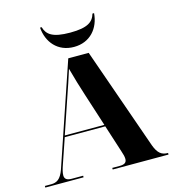

<svg xmlns="http://www.w3.org/2000/svg" viewBox="-132 -1044 1037 1153"><g transform="rotate(-15 386.0 -468.0)"><path d="M392 -771C493 -771 553 -844 560 -936H550C536 -888 502 -860 392 -860C282 -860 248 -888 234 -936H224C231 -844 291 -771 392 -771ZM6 0H244V-10H173C142 -10 129 -21 129 -43C129 -60 135 -81 144 -107L197 -262H449L504 -91C511 -71 515 -55 515 -42C515 -21 503 -10 472 -10H425V0H772V-10H770C732 -10 709 -28 690 -79L467 -714H340L125 -81C105 -24 80 -10 45 -10H6ZM200 -272 271 -481C289 -533 313 -603 328 -652C342 -599 366 -519 380 -477L446 -272Z"/></g></svg>

Font: Noto Serif Display ExtraBold
Style: Regular
Weight: 800
Designer: Monotype Design Team
Foundry: Monotype Imaging Inc.
Version: Version 2.009